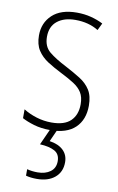

<svg xmlns="http://www.w3.org/2000/svg" viewBox="-88 -639 537 876"><g transform="rotate(10 180.5 -200.5)"><path d="M323 -181Q323 -116 284 -78.5Q245 -41 168 -41Q126 -41 92.5 -51Q59 -61 37 -73V-114Q64 -97 98 -86.5Q132 -76 168 -76Q228 -76 256.5 -104Q285 -132 285 -181Q285 -214 272 -235Q259 -256 234 -272Q209 -288 175 -305Q137 -324 107.5 -343Q78 -362 60.5 -389Q43 -416 43 -458Q43 -516 82.5 -553Q122 -590 196 -590Q231 -590 262 -582Q293 -574 318 -561L302 -528Q257 -556 195 -556Q143 -556 111.5 -531Q80 -506 80 -458Q80 -413 109 -389Q138 -365 191 -338Q227 -319 257.5 -300Q288 -281 305.5 -253.5Q323 -226 323 -181ZM261 92Q261 137 230 163Q199 189 147 189Q118 189 96 183V153Q119 159 145 159Q181 159 204 142Q227 125 227 93Q227 60 202 46.5Q177 33 134 31L171 -51H202L175 9Q216 15 238.5 36.5Q261 58 261 92Z"/></g></svg>

Font: Noto Sans Tamil UI Condensed ExtraLight
Style: Regular
Weight: 200
Width: 3
Designer: Jelle Bosma - Monotype Design Team
Foundry: Monotype Imaging Inc.
Version: Version 2.004; ttfautohint (v1.8.4.7-5d5b)